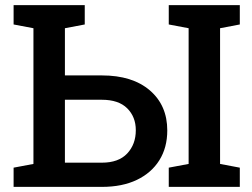

<svg xmlns="http://www.w3.org/2000/svg" viewBox="-20 -731 986 751"><path d="M33.2 0V-75.2L110.8 -89.8V-620.6L33.2 -635.3V-710.9H311.5V-635.3L233.9 -620.6V-436H378.4Q498 -436 566.2 -377.4Q634.3 -318.8 634.3 -220.7Q634.3 -153.8 603.3 -104.2Q572.3 -54.7 515.1 -27.3Q458 0 378.4 0ZM233.9 -94.7H378.4Q443.8 -94.7 477.5 -130.6Q511.2 -166.5 511.2 -221.7Q511.2 -273.9 477.5 -307.4Q443.8 -340.8 378.4 -340.8H233.9ZM640.1 0V-75.2L717.8 -89.8V-620.6L640.1 -635.3V-710.9H918V-635.3L840.8 -620.6V-89.8L918 -75.2V0Z"/></svg>

Font: Roboto Slab Medium
Style: Regular
Weight: 500
Designer: Google
Version: Version 2.001; ttfautohint (v1.8.3)